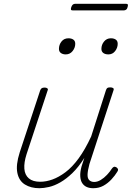

<svg xmlns="http://www.w3.org/2000/svg" viewBox="-20 -977 695 1013"><path d="M188 16Q143 16 111.5 -3.5Q80 -23 71.5 -65Q63 -107 84 -173L192 -500Q195 -508 200 -511.5Q205 -515 216 -515Q224 -515 229.5 -511Q235 -507 231 -499L120 -163Q106 -119 108.5 -86.5Q111 -54 132 -36Q153 -18 192 -18Q223 -18 256.5 -30Q290 -42 325.5 -68.5Q361 -95 395 -141.5Q429 -188 461 -257L539 -501Q542 -510 546.5 -513Q551 -516 562 -516Q571 -516 576.5 -512.5Q582 -509 579 -501L452 -112Q443 -79 442 -57.5Q441 -36 451 -26.5Q461 -17 477 -17Q494 -17 511.5 -27.5Q529 -38 544.5 -54.5Q560 -71 570 -87Q574 -93 579.5 -96Q585 -99 593 -95Q601 -90 602.5 -84Q604 -78 599 -71Q587 -51 568 -30.5Q549 -10 525.5 3Q502 16 472 16Q452 16 437.5 9.5Q423 3 414 -10.5Q405 -24 403.5 -46Q402 -68 410 -98L425 -144Q395 -96 362.5 -64.5Q330 -33 298.5 -15Q267 3 238.5 9.5Q210 16 188 16ZM327 -690Q311 -690 301 -697.5Q291 -705 291 -719Q291 -741 304.5 -758Q318 -775 341 -775Q357 -775 367 -768Q377 -761 377 -746Q377 -725 363 -707.5Q349 -690 327 -690ZM552 -690Q535 -690 525 -697.5Q515 -705 515 -719Q515 -741 529 -758Q543 -775 565 -775Q581 -775 591 -768Q601 -761 601 -746Q601 -725 587.5 -707.5Q574 -690 552 -690ZM365 -922Q356 -922 354.5 -926Q353 -930 356 -939Q359 -948 364 -952.5Q369 -957 377 -957H645Q653 -957 654.5 -952.5Q656 -948 653 -939Q651 -930 645.5 -926Q640 -922 632 -922Z"/></svg>

Font: Playwrite CO Thin
Style: Regular
Weight: 250
Version: Version 1.002